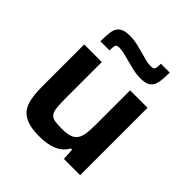

<svg xmlns="http://www.w3.org/2000/svg" viewBox="-195 -873 1027 1027"><g transform="rotate(45 318.5 -359.5)"><path d="M254 8Q198 8 163 -5.5Q128 -19 110 -44Q92 -69 85.5 -107Q79 -145 79 -194V-510H212V-240Q212 -194 215 -166.5Q218 -139 228.5 -126Q239 -113 259.5 -109.5Q280 -106 315 -106Q352 -106 374 -114Q396 -122 407.5 -139.5Q419 -157 422.5 -183.5Q426 -210 426 -247V-510H558V0H435L431 -66H422Q408 -41 385.5 -24.5Q363 -8 330.5 0Q298 8 254 8ZM128 -583Q128 -626 132.5 -655.5Q137 -685 156.5 -700.5Q176 -716 218 -716Q248 -716 277 -709.5Q306 -703 333 -695Q355 -689 374 -684Q393 -679 411 -679Q434 -679 438 -689.5Q442 -700 442 -727H509Q509 -684 504 -654.5Q499 -625 480.5 -609.5Q462 -594 420 -594Q388 -594 360 -601Q332 -608 304 -615Q282 -621 262 -626Q242 -631 226 -631Q204 -631 200.5 -620.5Q197 -610 197 -583Z"/></g></svg>

Font: Saira SemiExpanded SemiBold
Style: Regular
Weight: 600
Width: 6
Designer: Hector Gatti with collaboration of the Omnibus-Type team
Foundry: Omnibus-Type
Version: Version 1.101